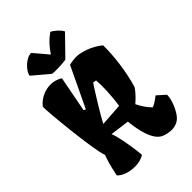

<svg xmlns="http://www.w3.org/2000/svg" viewBox="-283 -1104 1232 1232"><g transform="rotate(-45 333.0 -488.0)"><path d="M66.9 -33.7C91.3 -5.4 143.6 10.7 193.4 9.8C223.6 9.3 253.4 2 274.9 -13.2C269.5 -77.1 250 -198.2 230.5 -244.6L361.3 -227.1C367.7 -168 385.3 -25.4 462.9 -1C483.9 5.9 503.9 9.8 522.5 9.8C559.1 9.8 589.8 -4.4 610.8 -33.7C633.3 -64.9 659.7 -119.6 661.6 -170.9L606 -220.7C583.5 -202.6 561 -186.5 539.1 -178.7C510.7 -206.5 490.2 -240.7 474.1 -272.5C502.4 -296.4 527.8 -322.8 548.3 -353C582 -463.9 596.7 -593.8 595.2 -685.5C536.6 -735.4 457.5 -756.3 420.4 -755.9C392.1 -755.4 367.2 -750.5 356.9 -747.6L226.1 -473.1L212.4 -480L258.8 -722.7C187.5 -771 87.4 -740.7 43 -680.2C38.6 -661.1 79.6 -236.3 106.9 -180.7C92.8 -141.6 83 -111.8 66.9 -33.7ZM239.3 -328.1C264.2 -377.9 346.2 -509.8 380.9 -562L403.8 -558.1C408.7 -514.2 406.2 -422.4 393.1 -338.4ZM233.9 -788.1C259.3 -782.7 335 -787.6 358.9 -792L485.4 -921.9C474.1 -944.8 440.9 -975.6 416.5 -986.3C371.6 -954.1 350.1 -930.2 316.4 -880.9L234.4 -977.5C189.9 -981 126 -916.5 124 -880.9Z"/></g></svg>

Font: Fruktur
Style: Regular
Weight: 400
Designer: Viktoriya Grabowska
Foundry: Viktoriya Grabowska
Version: Version 1.002